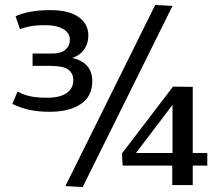

<svg xmlns="http://www.w3.org/2000/svg" viewBox="-20 -750 900 778"><path d="M30 -329 51 -379Q75 -366 102 -360Q129 -354 172 -354Q223 -354 250 -373Q277 -392 277 -425Q277 -453 256.5 -468Q236 -483 186 -483H112V-533H191Q227 -533 245 -548.5Q263 -564 263 -589Q263 -617 236 -632.5Q209 -648 164 -648Q122 -648 98 -642.5Q74 -637 61 -632L43 -684Q65 -695 101 -702Q137 -709 183 -709Q259 -709 298.5 -681Q338 -653 338 -606Q338 -573 320.5 -549Q303 -525 273 -515Q354 -497 354 -420Q354 -360 307.5 -328.5Q261 -297 181 -297Q137 -297 101 -304.5Q65 -312 30 -329ZM315 8 245 4 609 -730 679 -726ZM477 -79 474 -128 681 -399 761 -398V-130H820V-79H761V0H678V-79ZM531 -130H679V-325Z"/></svg>

Font: Georama Medium
Style: Regular
Weight: 500
Designer: Jean-Baptiste Levee
Foundry: Production Type
Version: Version 1.000